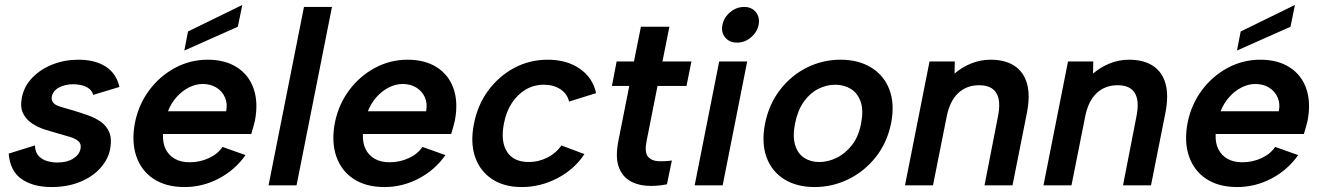

<svg xmlns="http://www.w3.org/2000/svg" viewBox="-20 -748 5336 775"><path d="M121 -161Q122 -133 136.5 -118Q151 -103 171.5 -97.5Q192 -92 211 -92Q250 -92 275 -107.5Q300 -123 305 -147Q309 -167 296.5 -178Q284 -189 262 -195.5Q240 -202 215 -209Q190 -216 161.5 -225Q133 -234 109 -250Q85 -266 73 -291Q61 -316 68 -353Q77 -400 110.5 -434.5Q144 -469 192.5 -488Q241 -507 297 -507Q364 -507 407 -479Q450 -451 462 -397L356 -365Q353 -379 341 -389Q329 -399 311.5 -403.5Q294 -408 276 -408Q243 -408 218.5 -395Q194 -382 189 -358Q187 -346 192.5 -337Q198 -328 210 -322.5Q222 -317 239 -312.5Q256 -308 276 -302Q306 -293 335.5 -282.5Q365 -272 387.5 -256Q410 -240 421 -214Q432 -188 425 -148Q417 -105 385 -69.5Q353 -34 302.5 -13.5Q252 7 188 7Q114 7 67.5 -25Q21 -57 15 -128Z M725 7Q650 7 600 -26Q550 -59 530 -118Q510 -177 525 -254Q540 -327 582.5 -384Q625 -441 686.5 -474Q748 -507 818 -507Q889 -507 937 -476Q985 -445 1004 -389.5Q1023 -334 1009 -261Q1006 -249 1002.5 -235.5Q999 -222 994 -207H638Q636 -172 648.5 -146.5Q661 -121 685.5 -107Q710 -93 746 -93Q787 -93 823.5 -110Q860 -127 878 -155L971 -122Q929 -62 863.5 -27.5Q798 7 725 7ZM893 -299Q899 -330 888 -355Q877 -380 853.5 -394.5Q830 -409 798 -409Q770 -409 742.5 -395Q715 -381 693 -356.5Q671 -332 658 -299ZM958 -728 940 -640 724 -544 739 -621Z M1207 -720H1320L1177 0H1064Z M1532 7Q1457 7 1407 -26Q1357 -59 1337 -118Q1317 -177 1332 -254Q1347 -327 1389.5 -384Q1432 -441 1493.5 -474Q1555 -507 1625 -507Q1696 -507 1744 -476Q1792 -445 1811 -389.5Q1830 -334 1816 -261Q1813 -249 1809.5 -235.5Q1806 -222 1801 -207H1445Q1443 -172 1455.5 -146.5Q1468 -121 1492.5 -107Q1517 -93 1553 -93Q1594 -93 1630.5 -110Q1667 -127 1685 -155L1778 -122Q1736 -62 1670.5 -27.5Q1605 7 1532 7ZM1700 -299Q1706 -330 1695 -355Q1684 -380 1660.5 -394.5Q1637 -409 1605 -409Q1577 -409 1549.5 -395Q1522 -381 1500 -356.5Q1478 -332 1465 -299Z M2086 7Q2014 7 1965.5 -25.5Q1917 -58 1897.5 -115Q1878 -172 1893 -248Q1908 -325 1951 -383Q1994 -441 2056 -474Q2118 -507 2191 -507Q2268 -507 2320.5 -470.5Q2373 -434 2386 -372L2277 -338Q2270 -369 2242.5 -387.5Q2215 -406 2175 -406Q2135 -406 2102 -386.5Q2069 -367 2046 -332Q2023 -297 2014 -249Q2000 -177 2026.5 -135.5Q2053 -94 2115 -94Q2153 -94 2188.5 -111.5Q2224 -129 2246 -161L2339 -126Q2299 -65 2230.5 -29Q2162 7 2086 7Z M2539 -500 2567 -640H2682L2654 -500H2771L2751 -401H2634L2590 -179Q2581 -134 2595 -116.5Q2609 -99 2635.5 -97.5Q2662 -96 2692 -100L2672 -4Q2627 5 2586.5 1.5Q2546 -2 2517 -21.5Q2488 -41 2476 -79Q2464 -117 2476 -179L2520 -401H2450L2469 -500Z M2883 -500H2996L2897 0H2784ZM2955 -576Q2924 -576 2907 -597Q2890 -618 2896 -647Q2902 -678 2927.5 -699Q2953 -720 2984 -720Q3014 -720 3031 -699Q3048 -678 3042 -647Q3036 -618 3011 -597Q2986 -576 2955 -576Z M3268 7Q3196 7 3145.5 -24.5Q3095 -56 3074 -113.5Q3053 -171 3068 -249Q3084 -328 3129 -386Q3174 -444 3237.5 -475.5Q3301 -507 3373 -507Q3445 -507 3496.5 -475.5Q3548 -444 3570 -386.5Q3592 -329 3577 -251Q3561 -172 3515 -114Q3469 -56 3404.5 -24.5Q3340 7 3268 7ZM3287 -94Q3322 -94 3357 -111Q3392 -128 3419 -162.5Q3446 -197 3456 -251Q3466 -303 3454 -337.5Q3442 -372 3414.5 -389Q3387 -406 3351 -406Q3316 -406 3282.5 -389Q3249 -372 3224.5 -337.5Q3200 -303 3189 -249Q3179 -197 3189.5 -162.5Q3200 -128 3226 -111Q3252 -94 3287 -94Z M3732 -500H3834L3833 -451Q3863 -477 3900.5 -492Q3938 -507 3978 -507Q4037 -507 4074.5 -482.5Q4112 -458 4125.5 -410.5Q4139 -363 4125 -292L4067 0H3954L4008 -277Q4021 -340 4002 -372Q3983 -404 3932 -404Q3881 -404 3847 -371.5Q3813 -339 3801 -276L3746 0H3633Z M4291 -500H4393L4392 -451Q4422 -477 4459.5 -492Q4497 -507 4537 -507Q4596 -507 4633.5 -482.5Q4671 -458 4684.5 -410.5Q4698 -363 4684 -292L4626 0H4513L4567 -277Q4580 -340 4561 -372Q4542 -404 4491 -404Q4440 -404 4406 -371.5Q4372 -339 4360 -276L4305 0H4192Z M4974 7Q4899 7 4849 -26Q4799 -59 4779 -118Q4759 -177 4774 -254Q4789 -327 4831.5 -384Q4874 -441 4935.5 -474Q4997 -507 5067 -507Q5138 -507 5186 -476Q5234 -445 5253 -389.5Q5272 -334 5258 -261Q5255 -249 5251.5 -235.5Q5248 -222 5243 -207H4887Q4885 -172 4897.5 -146.5Q4910 -121 4934.5 -107Q4959 -93 4995 -93Q5036 -93 5072.5 -110Q5109 -127 5127 -155L5220 -122Q5178 -62 5112.5 -27.5Q5047 7 4974 7ZM5142 -299Q5148 -330 5137 -355Q5126 -380 5102.5 -394.5Q5079 -409 5047 -409Q5019 -409 4991.5 -395Q4964 -381 4942 -356.5Q4920 -332 4907 -299ZM5207 -728 5189 -640 4973 -544 4988 -621Z"/></svg>

Font: Albert Sans SemiBold
Style: Italic
Weight: 600
Italic angle: -11.25°
Designer: Andreas Rasmussen
Foundry: a.Foundry
Version: Version 1.025